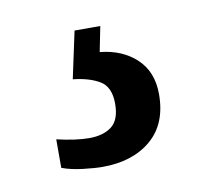

<svg xmlns="http://www.w3.org/2000/svg" viewBox="-42 -55 373 338"><g transform="rotate(-10 144.0 113.5)"><path d="M117 236Q104 236 82.5 233.5Q61 231 45 225V174Q79 182 103 182Q128 182 143 170.5Q158 159 158 130Q158 100 139.5 89Q121 78 92 75L110 -9H156L147 36Q187 40 212 63.5Q237 87 237 127Q237 180 204 208Q171 236 117 236Z"/></g></svg>

Font: Noto Serif Myanmar Cond SemBd
Style: Regular
Weight: 600
Width: 3
Designer: Ben Mitchell and the Monotype Design Team
Foundry: Monotype Imaging Inc.
Version: Version 2.106; ttfautohint (v1.8.4.7-5d5b)